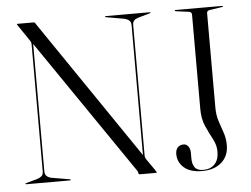

<svg xmlns="http://www.w3.org/2000/svg" viewBox="-51 -764 1093 837"><g transform="rotate(-5 496.0 -345.0)"><path d="M227 -2.5Q227 0 223.5 0H31.5Q28 0 28 -2.5Q28 -3.5 32.5 -5L82.5 -19Q94.5 -23 101.2 -29.5Q108 -36 108 -50V-602Q108 -609.5 107 -613.5Q106 -617.5 100 -626L55 -692.5Q51.5 -698.5 51.5 -699Q51.5 -700 55 -700H126Q129.5 -700 131.5 -696.5Q133.5 -693 139 -685L549.5 -82.5V-650Q549.5 -664 542.2 -670.8Q535 -677.5 522.5 -681L442 -695Q437.5 -696.5 437.5 -697.5Q437.5 -700 441 -700H633Q636.5 -700 636.5 -697.5Q636.5 -696.5 632 -695L582 -681Q570 -677.5 563.2 -670.8Q556.5 -664 556.5 -650V-80Q556.5 -71 562.5 -62L596 -14Q603 -3 603 -1.5Q603 0 598 0H530.5Q522.5 0 522.5 -6.5Q522.5 -11 518.5 -17L115 -606.5V-50Q115 -36 121.8 -29.2Q128.5 -22.5 140.5 -19L222.5 -5Q227 -3.5 227 -2.5ZM917.5 -93.5Q917.5 -46.5 886 -18.5Q854.5 9.5 800.5 9.5Q749.5 9.5 722 -14.2Q694.5 -38 694.5 -74.5Q694.5 -91.5 703.5 -102.2Q712.5 -113 730 -113Q742.5 -113 750.5 -102Q758.5 -91 758.5 -75.5V-49Q758.5 -24.5 769.2 -9.8Q780 5 806.5 5Q837.5 5 856 -14.2Q874.5 -33.5 874.5 -69.5Q874.5 -97.5 859.8 -124.8Q845 -152 830.5 -184.5Q816 -217 816 -260.5V-672.5Q816 -685.5 804 -687L747 -694.5Q742.5 -695.5 742.5 -697.5Q742.5 -700 746 -700H950Q954 -700 954 -697.5Q954 -696 948.5 -695L894.5 -687Q882 -685 882 -674V-261.5Q882 -228 890.8 -201.2Q899.5 -174.5 908.5 -149Q917.5 -123.5 917.5 -93.5Z"/></g></svg>

Font: Fraunces 144pt Light
Style: Regular
Weight: 300
Version: Version 1.000;[b76b70a41]